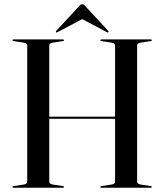

<svg xmlns="http://www.w3.org/2000/svg" viewBox="-20 -886 776 906"><path d="M164 -335.5H565V-325.5H164ZM212.5 -29Q212.5 -23 217 -19.8Q221.5 -16.5 230.5 -15L276.5 -8Q282 -7 282 -4Q282 -2 280.8 -1Q279.5 0 276.5 0H44.5Q41.5 0 40.2 -1Q39 -2 39 -4Q39 -7 45 -8L90.5 -15Q100 -16.5 104.2 -19.8Q108.5 -23 108.5 -29V-671Q108.5 -677 104.2 -680.5Q100 -684 90.5 -685L45 -692Q39 -692.5 39 -696Q39 -698 40.2 -699Q41.5 -700 44.5 -700H276.5Q279.5 -700 280.8 -699Q282 -698 282 -696Q282 -692.5 276.5 -692L230.5 -685Q221.5 -684 217 -680.5Q212.5 -677 212.5 -671ZM627 -29Q627 -23 631.5 -19.8Q636 -16.5 645 -15L691 -8Q696.5 -7 696.5 -4Q696.5 -2 695.2 -1Q694 0 691 0H459Q456 0 454.8 -1Q453.5 -2 453.5 -4Q453.5 -7 459.5 -8L505 -15Q514.5 -16.5 518.8 -19.8Q523 -23 523 -29V-671Q523 -677 518.8 -680.5Q514.5 -684 505 -685L459.5 -692Q453.5 -692.5 453.5 -696Q453.5 -698 454.8 -699Q456 -700 459 -700H691Q694 -700 695.2 -699Q696.5 -698 696.5 -696Q696.5 -692.5 691 -692L645 -685Q636 -684 631.5 -680.5Q627 -677 627 -671ZM387.5 -806H348.5L483 -735Q489 -731.5 491 -733.5Q492.5 -734.5 492.5 -736.5Q492.5 -738.5 490 -741L384.5 -855Q380 -860.5 376.5 -863.2Q373 -866 368 -866Q363 -866 359.5 -863.2Q356 -860.5 351.5 -855L246 -741Q243.5 -738.5 243.8 -736.5Q244 -734.5 245 -733.5Q247.5 -731.5 253 -735Z"/></svg>

Font: Fraunces 96pt
Style: Regular
Weight: 400
Version: Version 1.000;[b76b70a41]